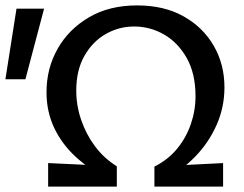

<svg xmlns="http://www.w3.org/2000/svg" viewBox="-43 -690 903 710"><path d="M354 -30Q287 -64 236.5 -110.5Q186 -157 157.5 -217Q129 -277 129 -349Q129 -437 170 -509.5Q211 -582 286 -626Q361 -670 464 -670Q564 -670 636 -629.5Q708 -589 747.5 -520.5Q787 -452 787 -367Q787 -293 757.5 -227Q728 -161 678 -110Q628 -59 566 -26L528 -74Q578 -99 611.5 -139.5Q645 -180 662.5 -230.5Q680 -281 680 -334Q680 -418 647.5 -475.5Q615 -533 563.5 -562.5Q512 -592 453 -592Q397 -592 348.5 -564.5Q300 -537 269.5 -484Q239 -431 239 -355Q239 -300 257 -247Q275 -194 308 -149.5Q341 -105 389 -75ZM135 0V-87L389 -75V0ZM528 0V-74L782 -87V0ZM51 -397H-23L18 -658H120Z"/></svg>

Font: Ysabeau Infant SemiBold
Style: Regular
Weight: 600
Designer: Christian Thalmann (Catharsis Fonts)
Version: Version 2.002; featfreeze: ss01,ss02,lnum